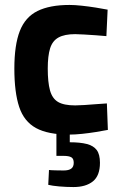

<svg xmlns="http://www.w3.org/2000/svg" viewBox="-20 -533 487 776"><path d="M260 11Q174 11 125.5 -15.5Q77 -42 57.5 -101Q38 -160 38 -256Q38 -351 60 -407.5Q82 -464 131.5 -488.5Q181 -513 261 -513Q282 -513 310 -510Q338 -507 366.5 -502.5Q395 -498 415 -494L410 -387Q391 -389 367 -390.5Q343 -392 320.5 -393.5Q298 -395 284 -395Q241 -395 216.5 -381.5Q192 -368 182.5 -337.5Q173 -307 173 -256Q173 -201 182 -168Q191 -135 214.5 -121Q238 -107 284 -107Q298 -107 321 -108.5Q344 -110 368.5 -112Q393 -114 412 -115L416 -8Q396 -4 368 0.5Q340 5 311.5 8Q283 11 260 11ZM277 223Q248 223 219.5 220.5Q191 218 175 214L178 154Q184 155 204.5 155.5Q225 156 237 156Q258 156 268 148.5Q278 141 278 125Q278 108 268 102.5Q258 97 237 97H208V-5H262V42Q304 42 331 49Q358 56 371 73.5Q384 91 384 125Q384 177 355.5 200Q327 223 277 223Z"/></svg>

Font: Cairo Play
Style: Bold
Weight: 700
Version: Version 3.119